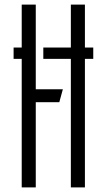

<svg xmlns="http://www.w3.org/2000/svg" viewBox="-20 -820 467 840"><path d="M39.5 -612H128.5V-562.5H39.5ZM169.5 -612H388V-562.5H169.5ZM75 0V-800H136.5V0ZM107.5 -373V-429.5H255L239.5 -373ZM290 0V-800H351.5V0Z"/></svg>

Font: Big Shoulders Stencil Text Thin Light
Style: Regular
Weight: 300
Version: Version 2.001